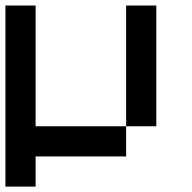

<svg xmlns="http://www.w3.org/2000/svg" viewBox="-20 -576 707 707"><path d="M555.6 -111.1H444.4V-555.6H555.6ZM111.1 0V111.1H0V-555.6H111.1V-111.1H444.4V0Z"/></svg>

Font: Pixeloid Sans
Style: Regular
Weight: 400
Designer: GGBotNet
Foundry: GGBotNet
Version: 0.5